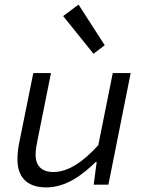

<svg xmlns="http://www.w3.org/2000/svg" viewBox="-20 -804 640 836"><path d="M181 12C267 12 339 -42 397 -99H401L388 0H452L549 -486H471L408 -172C342 -99 277 -55 212 -55C162 -55 135 -82 135 -130C135 -152 139 -172 144 -197L202 -486H125L65 -189C59 -162 56 -137 56 -109C56 -36 95 12 181 12ZM387 -570 436 -607 322 -784 255 -734 387 -570Z"/></svg>

Font: Source Code Variable
Style: Italic
Weight: 400
Italic angle: -11°
Monospace: yes
Designer: Paul D. Hunt, Teo Tuominen
Foundry: Adobe Systems Incorporated
Version: Version 1.005;PS 1.0;hotconv 16.6.54;makeotf.lib2.5.65590